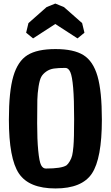

<svg xmlns="http://www.w3.org/2000/svg" viewBox="-20 -1044 623 1080"><path d="M30 -371Q30 -530 55 -615Q80 -700 134.5 -734Q189 -768 292 -768Q395 -768 449.5 -734Q504 -700 528.5 -615.5Q553 -531 553 -371Q553 -152 497 -68Q441 16 292 16Q143 16 86.5 -68Q30 -152 30 -371ZM238 -96Q326 -96 354 -114Q363 -121 372.5 -137Q382 -153 386 -170Q390 -187 393 -220Q397 -263 397 -374.5Q397 -486 391.5 -550.5Q386 -615 375.5 -638.5Q365 -662 348 -662Q308 -662 283.5 -658.5Q259 -655 240 -641.5Q221 -628 212 -611.5Q203 -595 197 -557.5Q191 -520 190 -481.5Q189 -443 189 -351Q189 -259 195 -197Q201 -135 211 -115.5Q221 -96 238 -96ZM166 -828 127 -860 140 -914 242 -1004 291 -1024 340 -1004 442 -914 455 -860 416 -828 291 -909Z"/></svg>

Font: Chau Philomene One
Style: Regular
Weight: 400
Designer: Vicente Lamonaca
Foundry: TipoType
Version: Version 1.002